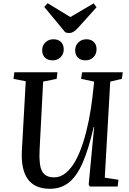

<svg xmlns="http://www.w3.org/2000/svg" viewBox="-20 -1159 804 1193"><path d="M631 -55 716 -42 711 0H538L531 -12L565 -370H562Q531 -233 494 -148.5Q457 -64 408 -25Q359 14 290 14Q103 14 116 -225L140 -654L64 -669L69 -710H337L332 -669L248 -652L226 -228Q221 -133 241.5 -95Q262 -57 316 -57Q357 -57 391 -86Q425 -115 451.5 -164.5Q478 -214 498 -278Q518 -342 532 -412.5Q546 -483 554 -552L565 -652L484 -669L490 -710H743L737 -669L665 -652ZM447 -847Q447 -876 467 -895.5Q487 -915 517 -915Q546 -915 563 -898Q580 -881 580 -853Q580 -823 560.5 -803.5Q541 -784 511 -784Q481 -784 464 -801Q447 -818 447 -847ZM242 -847Q242 -876 262 -895.5Q282 -915 312 -915Q342 -915 359 -898Q376 -881 376 -852Q376 -823 356.5 -803.5Q337 -784 307 -784Q277 -784 259.5 -801Q242 -818 242 -847ZM255 -1116 276 -1139 417 -1053 562 -1138 580 -1114 463 -984Q435 -954 413 -954Q403 -954 397 -955Q391 -956 385 -959Z"/></svg>

Font: Literata 36pt Medium
Style: Italic
Weight: 500
Italic angle: -2°
Designer: Latin by Veronika Burian and Jose Scaglione. Greek by Irene Vlachou. Cyrillic by Vera Evstafieva
Foundry: TypeTogether
Version: Version 3.002